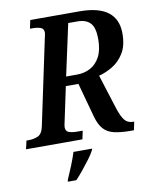

<svg xmlns="http://www.w3.org/2000/svg" viewBox="-120 -788 865 1083"><g transform="rotate(-10 312.0 -246.5)"><path d="M-21 0 -10 -48H2Q31 -48 55.5 -58.5Q80 -69 89 -111L192 -598Q195 -609 196.5 -617.5Q198 -626 198 -630Q198 -653 179 -659.5Q160 -666 131 -666H119L129 -714H411Q628 -714 628 -549Q628 -480 601.5 -437Q575 -394 535.5 -370.5Q496 -347 457 -337L519 -141Q535 -91 552.5 -69.5Q570 -48 600 -48H607L597 0H582Q522 0 484 -9Q446 -18 423.5 -43Q401 -68 388 -115L334 -312H262L221 -119Q215 -94 215 -84Q215 -61 234 -54.5Q253 -48 282 -48H312L302 0ZM335 -365Q377 -365 411.5 -383Q446 -401 467 -440Q488 -479 488 -542Q488 -607 463.5 -633.5Q439 -660 389 -660H337L273 -365ZM182 209Q197 175 213 135.5Q229 96 240 61H347L344 70Q333 91 313 118Q293 145 270.5 172.5Q248 200 228 221H179Z"/></g></svg>

Font: Noto Serif SemiCondensed SemiBold
Style: Italic
Weight: 600
Width: 4
Italic angle: -12°
Designer: Monotype Design Team
Foundry: Monotype Imaging Inc.
Version: Version 2.014; ttfautohint (v1.8.4.7-5d5b)